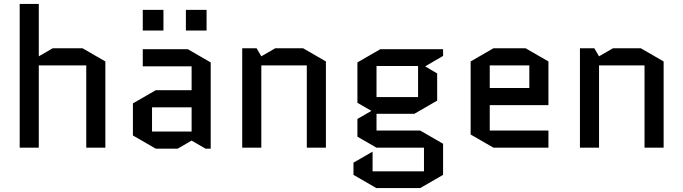

<svg xmlns="http://www.w3.org/2000/svg" viewBox="-20 -750 3470 975"><path d="M177 0H80V-730H177V-464L248 -505H399L515 -438V0H418V-418H177Z M752 -205V-82H953V-205ZM771 5 655 -62V-225L771 -292H953V-413H705V-500H934L1050 -433V5H1024L953 -36L882 5ZM705 -595V-700H810V-595ZM924 -595V-700H1029V-595Z M1635 -438V0H1538V-418H1307V0H1210V-505H1283L1307 -464L1378 -505H1519Z M1892 0 1795 -56V-146L1866 -187L1795 -228V-433L1911 -500H2230V-466L2139 -413L2200 -377V-239L2084 -172H1892V-87H2114L2230 -20V138L2114 205H1891L1775 138V76L1872 20V120H2133V0ZM1892 -415V-257H2103V-415Z M2765 -87V0H2486L2370 -67V-438L2486 -505H2649L2765 -438V-216H2467V-87ZM2467 -418V-303H2668V-418Z M3350 -438V0H3253V-418H3022V0H2925V-505H2998L3022 -464L3093 -505H3234Z"/></svg>

Font: Quantico
Style: Regular
Weight: 400
Designer: Matt Desmond
Foundry: MADtype
Version: Version 2.002